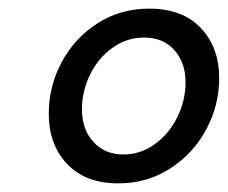

<svg xmlns="http://www.w3.org/2000/svg" viewBox="-20 -794 528 445"><path d="M93 -531Q93 -594 123 -650Q153 -706 206 -740Q259 -774 326 -774Q403 -774 445.5 -729Q488 -684 488 -613Q488 -550 458 -494Q428 -438 374.5 -403.5Q321 -369 254 -369Q178 -369 135.5 -414Q93 -459 93 -531ZM410 -603Q410 -649 384 -678Q358 -707 314 -707Q274 -707 241 -683.5Q208 -660 189 -621.5Q170 -583 170 -541Q170 -494 196.5 -465Q223 -436 266 -436Q306 -436 339 -460Q372 -484 391 -522.5Q410 -561 410 -603Z"/></svg>

Font: Open Sauce Sans Medium Italic
Style: Regular
Weight: 500
Italic angle: -10°
Designer: Alfredo Marco Pradil
Foundry: Creative Sauce Fz LLC
Version: Version 1.477